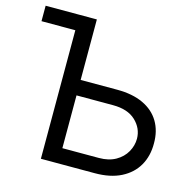

<svg xmlns="http://www.w3.org/2000/svg" viewBox="-107 -833 928 937"><g transform="rotate(15 357.5 -364.0)"><path d="M268.6 -727.5V-649.4H9.8V-727.5ZM246.1 -421.9H453.1Q531.2 -421.9 585.2 -396.5Q639.2 -371.1 667 -324.5Q694.8 -277.8 694.3 -214.8Q694.8 -151.4 667 -103Q639.2 -54.7 585.2 -27.3Q531.2 0 453.1 0H180.7V-727.5H268.6V-77.1H453.1Q502.9 -77.1 537.6 -96.9Q572.3 -116.7 590.3 -148.7Q608.4 -180.7 608.4 -215.8Q607.9 -268.1 567.9 -305.9Q527.8 -343.8 453.1 -343.8H246.1Z"/></g></svg>

Font: GitLab Sans
Style: Regular
Weight: 400
Designer: Rasmus Andersson
Foundry: Modifications by GitLab B.V., manufactured by rsms
Version: Version 4.000;git-c8fb6b7